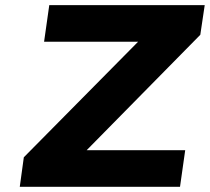

<svg xmlns="http://www.w3.org/2000/svg" viewBox="-20 -720 809 740"><path d="M56.2 0 71.8 -113.8 512.2 -559.1H149.9L169.9 -700.2H769L752 -585.9L314 -141.1H693.8L673.8 0Z"/></svg>

Font: Trueno
Style: Bold Italic
Weight: 700
Designer: Julieta Ulanovsky
Foundry: Julieta Ulanovsky
Version: Version 3.001b | FøM Fix